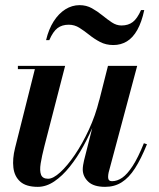

<svg xmlns="http://www.w3.org/2000/svg" viewBox="-20 -716 618 746"><path d="M127 10Q81.5 10 58.8 -10.2Q36 -30.5 32 -64.8Q28 -99 38.5 -141L115.5 -447.5H49.5V-460H233L152.5 -148Q142.5 -109 138 -80.8Q133.5 -52.5 139.5 -37Q145.5 -21.5 167 -21.5Q186.5 -21.5 214 -46.5Q241.5 -71.5 270.8 -114.5Q300 -157.5 325.5 -212.5Q351 -267.5 365.5 -327H375.5Q365.5 -285.5 347 -239.2Q328.5 -193 304.2 -148.8Q280 -104.5 251.2 -68.5Q222.5 -32.5 191 -11.2Q159.5 10 127 10ZM388.5 10Q344 10 322.8 -10.2Q301.5 -30.5 301.5 -58Q301.5 -65 303 -74.8Q304.5 -84.5 306.5 -92.5L399.5 -460H513L402 -45.5Q401 -41 400.5 -36.5Q400 -32 400 -28Q400 -12 415 -12Q435.5 -12 455 -25.5Q474.5 -39 495.5 -71.2Q516.5 -103.5 539 -159.5L551 -155.5Q528 -98.5 504.5 -62Q481 -25.5 453 -7.8Q425 10 388.5 10ZM420.5 -541Q391.5 -541 368.8 -553Q346 -565 326.8 -580.5Q307.5 -596 288.5 -608Q269.5 -620 247 -620Q221 -620 203.5 -606.8Q186 -593.5 171.5 -560H159Q169 -602.5 188.5 -633Q208 -663.5 234 -679.8Q260 -696 289 -696Q315.5 -696 337 -684Q358.5 -672 377.5 -656.5Q396.5 -641 414.5 -629Q432.5 -617 452 -617Q478.5 -617 496 -630.5Q513.5 -644 528 -677H540.5Q530.5 -630 513.5 -599.8Q496.5 -569.5 473 -555.2Q449.5 -541 420.5 -541Z"/></svg>

Font: Bodoni Moda 18pt SemiBold
Style: Italic
Weight: 600
Italic angle: -13°
Designer: Owen Earl
Foundry: indestructible type
Version: Version 2.005